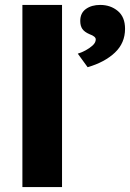

<svg xmlns="http://www.w3.org/2000/svg" viewBox="-20 -760 528 780"><path d="M71 0V-740H232V0ZM336 -487 296 -542Q310 -546 327 -555Q344 -564 356.5 -575.5Q369 -587 369 -600Q369 -612 344 -621Q323 -630 314.5 -642.5Q306 -655 306 -675Q306 -707 329 -723.5Q352 -740 387 -740Q429 -740 458.5 -715.5Q488 -691 488 -643Q488 -585 446.5 -546Q405 -507 336 -487Z"/></svg>

Font: Readex Pro
Style: Bold
Weight: 700
Designer: Bonnie Shaver-Troup, Thomas Jockin
Foundry: Lexend
Version: Version 1.203; ttfautohint (v1.8.3)